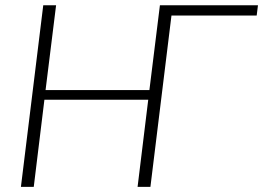

<svg xmlns="http://www.w3.org/2000/svg" viewBox="-20 -728 1025 748"><path d="M980 -667.5H648L566 0H516L557.5 -339.5H153L111.5 0H61.5L148.5 -707.5H198.5L157.5 -377H562L603 -707.5H985Z"/></svg>

Font: Lato Light
Style: Italic
Weight: 300
Italic angle: -7°
Designer: Lukasz Dziedzic
Foundry: tyPoland Lukasz Dziedzic
Version: Version 2.007; 2014-02-27